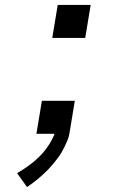

<svg xmlns="http://www.w3.org/2000/svg" viewBox="-20 -540 540 775"><path d="M191 -387 213 -520H346L324 -387ZM89 215 49 159Q73 145 96 128.5Q119 112 139 92Q159 72 174.5 49Q190 26 200 1V0H127L149 -133H282L260 0Q258 13 252.5 26Q247 39 241 51.5Q235 64 228 76Q221 88 212.5 99Q204 110 195 121Q186 132 176 142.5Q166 153 155.5 162.5Q145 172 134.5 181Q124 190 112.5 198.5Q101 207 89 215Z"/></svg>

Font: Iosevka SS04 Oblique
Style: Regular
Weight: 400
Italic angle: -9°
Monospace: yes
Designer: Belleve Invis
Foundry: Belleve Invis
Version: Version 19.0.0; ttfautohint (v1.8.4)